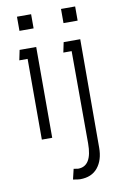

<svg xmlns="http://www.w3.org/2000/svg" viewBox="-96 -692 616 979"><g transform="rotate(-10 212.5 -203.0)"><path d="M64 -639.2H137.2V-565.9H64ZM37.1 -418 47.9 -470.2H133.8V0H80.1V-418ZM201.2 228 213.9 174.8Q233.4 178.2 236.8 178.2Q309.1 178.2 309.1 60.1L308.1 -418H265.1L275.9 -470.2H361.8L360.8 90.8Q360.8 154.8 329.3 193.8Q297.9 232.9 237.8 232.9Q228 232.9 201.2 228ZM292 -565.9V-639.2H365.2V-565.9Z"/></g></svg>

Font: Kreadon Light
Style: Regular
Weight: 300
Designer: kohakuno
Foundry: StudioGnu
Version: Version 1.000;Glyphs 3.1.2 (3151)